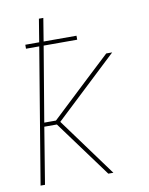

<svg xmlns="http://www.w3.org/2000/svg" viewBox="-83 -796 666 857"><g transform="rotate(-10 250.0 -367.5)"><path d="M31 0 133 -613H73V-631H136L153 -735H173L156 -631H305V-613H153L96 -274H149L316 -431L422 -530H449L167 -265L361 0H338L150 -256H93L51 0Z"/></g></svg>

Font: Iosevka Curly Thin Oblique
Style: Regular
Weight: 100
Italic angle: -9°
Monospace: yes
Designer: Belleve Invis
Foundry: Belleve Invis
Version: Version 11.1.0; ttfautohint (v1.8.3)